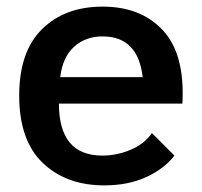

<svg xmlns="http://www.w3.org/2000/svg" viewBox="-20 -540 610 580"><path d="M507 -70Q476 -30 421.5 -5Q367 20 295 20Q180 20 109 -48Q38 -116 38 -251Q38 -384 107 -452Q176 -520 290 -520Q406 -520 472.5 -448Q539 -376 531 -227H158Q158 -70 289 -70Q333 -70 374.5 -87.5Q416 -105 439 -138ZM411 -307Q397 -430 290 -430Q238 -430 203.5 -398.5Q169 -367 162 -307Z"/></svg>

Font: Moderustic Med
Style: Regular
Weight: 500
Designer: Tural Alisoy
Foundry: TAFT Foundry
Version: Version 2.110